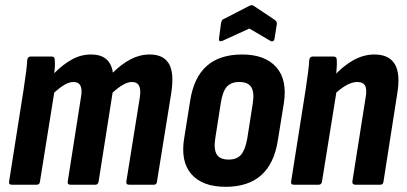

<svg xmlns="http://www.w3.org/2000/svg" viewBox="-20 -712 1568 740"><path d="M26 0Q13 0 15 -12L71 -367Q76 -402 80 -430.5Q84 -459 85 -481Q87 -494 98 -494H180Q191 -494 191 -481Q192 -470 191.5 -457Q191 -444 189 -430Q223 -464 257.5 -483Q292 -502 331 -502Q405 -502 415 -432Q448 -465 483.5 -483.5Q519 -502 557 -502Q610 -502 631 -466.5Q652 -431 640 -353L585 -12Q584 0 573 0H478Q465 0 467 -13L519 -337Q528 -396 489 -396Q473 -396 454.5 -385.5Q436 -375 414 -355L360 -12Q358 0 347 0H252Q239 0 241 -12L292 -337Q303 -396 263 -396Q247 -396 229 -385.5Q211 -375 189 -355L134 -12Q133 0 121 0Z M850 8Q760 8 717.5 -41Q675 -90 690 -180L713 -324Q727 -414 777 -458Q827 -502 913 -502Q1001 -502 1044.5 -453.5Q1088 -405 1074 -314L1051 -172Q1037 -81 986.5 -36.5Q936 8 850 8ZM861 -97Q893 -97 909 -115.5Q925 -134 933 -178L954 -312Q961 -356 948.5 -376Q936 -396 902 -396Q871 -396 854.5 -378Q838 -360 831 -315L810 -181Q803 -138 815 -117.5Q827 -97 861 -97ZM836 -554Q830 -552 826.5 -554Q823 -556 824 -563L832 -624Q834 -631 835.5 -634Q837 -637 843 -639L942 -690Q951 -694 957 -690L1038 -636Q1048 -630 1047 -619L1038 -563Q1037 -556 1032.5 -553.5Q1028 -551 1023 -554L941 -602Z M1350 0Q1337 0 1338 -12L1389 -335Q1395 -368 1387 -382Q1379 -396 1357 -396Q1337 -396 1314 -383Q1291 -370 1264 -344L1262 -414Q1301 -457 1341 -479.5Q1381 -502 1423 -502Q1479 -502 1501.5 -465Q1524 -428 1511 -351L1458 -12Q1457 0 1445 0ZM1113 0Q1100 0 1102 -12L1158 -367Q1163 -401 1167 -430.5Q1171 -460 1172 -481Q1174 -494 1185 -494H1266Q1278 -494 1278 -481Q1279 -465 1277 -441Q1275 -417 1272 -398L1278 -366L1221 -12Q1219 0 1208 0Z"/></svg>

Font: Sofia Sans Condensed ExtraBold
Style: Italic
Weight: 800
Italic angle: -9°
Version: Version 4.100